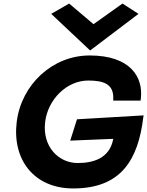

<svg xmlns="http://www.w3.org/2000/svg" viewBox="-20 -1037 828 1080"><path d="M786 -377 788 -388 413 -366 375 -246 617 -256C597 -144 501 -120 417 -120C309 -120 217 -213 234 -351C249 -477 355 -584 476 -584C562 -584 621 -565 617 -480V-471H771L772 -481C787 -602 715 -725 484 -725C276 -725 100 -562 74 -351C48 -140 170 23 392 23C662 23 757 -139 786 -377ZM268 -959 487 -753 759 -959 669 -1017 506 -901 369 -1017Z"/></svg>

Font: Bluebird
Style: SfBdExtObl
Weight: 700
Designer: Jasper
Foundry: Cannot Into Space Fonts
Version: Version 0.98